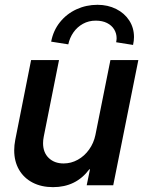

<svg xmlns="http://www.w3.org/2000/svg" viewBox="-20 -771 605 799"><path d="M451.2 0H340.8L354.5 -66.4H351.6Q296.4 7.8 200.7 7.8Q152.3 7.8 115.7 -11.2Q79.1 -30.3 59.1 -64.9Q39.1 -99.6 39.1 -145.5Q39.1 -166.5 43.5 -189L109.4 -521H225.6L162.1 -202.6Q159.2 -188 159.2 -175.3Q159.2 -136.2 182.9 -113.5Q206.5 -90.8 244.6 -90.8Q275.9 -90.8 303.7 -106.2Q331.5 -121.6 350.8 -148.7Q370.1 -175.8 377 -209L439.5 -521H555.7ZM465.3 -611.8Q465.3 -631.8 455.1 -648.7Q444.8 -665.5 425.3 -675.3Q405.8 -685.1 378.4 -685.1Q349.1 -685.1 325.2 -671.9Q301.3 -658.7 285.6 -636.2Q270 -613.8 264.2 -586.4L192.9 -597.7Q201.7 -644 229.5 -678.7Q257.3 -713.4 298.1 -732.2Q338.9 -751 385.7 -751Q428.7 -751 463.4 -733.6Q498 -716.3 517.8 -685.8Q537.6 -655.3 537.6 -616.7Q537.6 -602.1 533.7 -584L463.4 -595.2Q465.3 -606 465.3 -611.8Z"/></svg>

Font: Reddit Sans Chocolate SemiBold
Style: Italic
Weight: 600
Italic angle: -11.25°
Designer: Stephen Hutchings
Version: Version 1.013